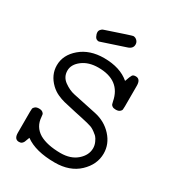

<svg xmlns="http://www.w3.org/2000/svg" viewBox="-193 -925 969 1055"><g transform="rotate(30 291.5 -398.0)"><path d="M58.1 -29.8V-162.1Q58.1 -175.3 59.1 -182.1Q60.1 -189 68.6 -196Q77.1 -203.1 92.8 -203.1Q107.9 -203.1 116 -197Q124 -190.9 125 -185.5Q126 -180.2 127 -169.9Q130.9 -108.9 182.1 -78.1Q231 -50.3 315.9 -49.8Q380.9 -49.8 419.9 -84Q459 -118.2 459 -162.1Q459 -181.2 450.9 -199Q442.9 -216.8 435.5 -224.9Q428.2 -232.9 426.8 -232.9Q403.8 -252.9 385.5 -259.5Q367.2 -266.1 316.9 -276.9L273.9 -286.1Q218.8 -298.3 196.8 -303.7Q174.8 -309.1 150.9 -320.1Q127 -331.1 106.9 -350.1Q58.1 -397 58.1 -458Q58.1 -523.9 116 -573Q173.8 -622.1 264.2 -622.1Q366.2 -622.1 425.8 -570.8Q438 -606 443.6 -614Q449.2 -622.1 464.8 -622.1Q494.6 -622.1 495.1 -581.1V-449.2Q495.1 -436 494.1 -429Q493.2 -421.9 484.6 -415Q476.1 -408.2 460 -408.2Q445.8 -408.2 438.5 -413.1Q431.2 -418 429 -423.6Q426.8 -429.2 424.8 -439.9Q401.9 -561 263.2 -561Q202.1 -561 162.6 -531Q123 -501 123 -461.9Q123 -421.9 156 -397.9Q189 -374 222.2 -367.2L370.1 -335.9Q437 -321.8 480.5 -273.9Q523.9 -226.1 523.9 -166Q523.9 -96.2 467 -42.5Q410.2 11.2 314.9 11.2Q192.9 11.2 127 -37.1Q119.1 -14.2 115.5 -6.6Q111.8 1 105.5 6.1Q99.1 11.2 87.9 11.2Q58.1 11.2 58.1 -29.8ZM160.2 -727.1Q160.2 -736.8 166.7 -743.9Q173.3 -751 177.7 -753.2Q182.1 -755.4 192.4 -758.3Q336.4 -807.1 342.3 -807.1Q355.5 -807.1 365.7 -797.1Q376 -787.1 376 -772Q376 -746.1 344.2 -736.3Q196.3 -686.5 192.4 -686Q175.3 -686 167.7 -700.4Q160.2 -714.8 160.2 -727.1Z"/></g></svg>

Font: CMU Typewriter Text Variable Width
Style: Medium
Weight: 500
Version: Version 0.7.0